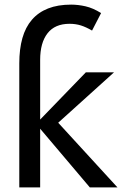

<svg xmlns="http://www.w3.org/2000/svg" viewBox="-20 -811 538 831"><path d="M378.4 -678.7Q352.5 -693.8 330.1 -700.9Q307.6 -708 280.8 -708Q217.8 -708 185.8 -667Q153.8 -626 153.8 -551.8V-293.5L351.6 -498H473.6L231.9 -279.8L488.3 0H368.7L153.8 -253.9V0H63.5V-537.1Q63.5 -598.6 76.9 -646Q90.3 -693.4 118.2 -725.6Q146 -757.8 188.2 -774.4Q230.5 -791 288.1 -791Q317.9 -791 350.1 -783.7Q382.3 -776.4 417.5 -754.4Z"/></svg>

Font: Andika New Basic
Style: Regular
Weight: 400
Designer: Victor Gaultney, Annie Olsen, Julie Remington, Don Collingsworth, Eric Hays
Foundry: SIL International
Version: Version 5.500; ttfautohint (v1.8.3)